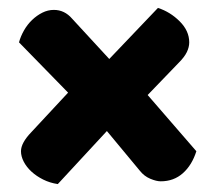

<svg xmlns="http://www.w3.org/2000/svg" viewBox="-20 -525 544 485"><path d="M379 -505Q410 -495 434 -471Q458 -447 458 -418Q458 -406 452 -393.5Q446 -381 432 -367L353 -285L476 -143Q465 -108 442 -87.5Q419 -67 386 -67Q375 -67 359.5 -73.5Q344 -80 333 -94L250 -194L126 -60Q106 -63 89 -71.5Q72 -80 59.5 -91.5Q47 -103 40 -116.5Q33 -130 33 -143Q33 -164 59 -191L152 -291L28 -418Q32 -433 40.5 -448Q49 -463 61 -474.5Q73 -486 87 -493Q101 -500 116 -500Q143 -500 162 -478L256 -376Z"/></svg>

Font: Baloo Bhai
Style: Regular
Weight: 400
Designer: Supriya Tembe, Noopur Datye and Ek Type
Foundry: Ek Type
Version: Version 1.100;PS 1.000;hotconv 1.0.88;makeotf.lib2.5.647800;